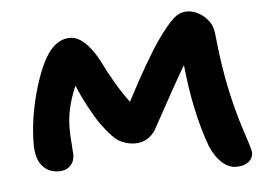

<svg xmlns="http://www.w3.org/2000/svg" viewBox="-45 -604 956 682"><g transform="rotate(-5 433.5 -263.5)"><path d="M143.1 -20Q104.5 -20 82.8 -46.4Q61 -72.8 61 -122.1Q61 -218.3 92.8 -325.2Q119.1 -411.1 150.1 -450Q181.2 -488.8 222.2 -488.8Q272.9 -488.8 321.8 -400.9Q367.7 -306.6 415 -244.1Q488.3 -385.3 539.1 -458Q572.3 -504.4 594.7 -525.1Q617.2 -545.9 644 -545.9Q672.4 -545.9 699.2 -525.9Q717.8 -511.2 727.3 -493.7Q736.8 -476.1 738.8 -445.8Q753.4 -299.3 786.1 -180.2Q795.4 -145 807.1 -109.1Q818.8 -73.2 824.7 -54.4Q830.6 -35.6 831.1 -26.9Q831.1 -5.9 814.7 6.6Q798.3 19 772 19Q743.7 19 719.7 -3.2Q695.8 -25.4 680.2 -63Q634.3 -187 617.2 -356.9Q585 -303.7 494.1 -137.2Q467.3 -95.2 420.9 -95.2Q403.3 -95.2 387.9 -100.1Q372.6 -105 362.5 -110.8Q352.5 -116.7 339.6 -130.4Q326.7 -144 320.6 -151.9Q314.5 -159.7 300.8 -178.2Q286.1 -198.7 263.9 -240Q241.7 -281.2 227.1 -317.9Q192.9 -240.7 192.9 -168Q192.9 -144 195.6 -112.1Q198.2 -80.1 198.2 -74.2Q198.2 -50.8 183.1 -35.4Q168 -20 143.1 -20Z"/></g></svg>

Font: Shantell Sans Irregular
Style: Regular
Weight: 600
Designer: Stephen Nixon, Anya Danilova, Shantell Martin
Foundry: Arrow Type
Version: Version 1.006;[9816181b4]